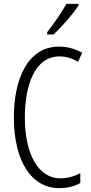

<svg xmlns="http://www.w3.org/2000/svg" viewBox="-20 -967 471 997"><path d="M388 -939V-947H325C297 -898 266 -853 225 -800V-788H258C298 -825 359 -893 388 -939ZM289 -674C321 -674 354 -665 385 -646L407 -693C369 -714 330 -725 287 -725C123 -725 52 -555 52 -358C52 -129 144 10 288 10C330 10 369 0 397 -17V-68C371 -54 336 -41 293 -41C180 -41 109 -165 109 -357C109 -521 159 -674 289 -674Z"/></svg>

Font: Noto Sans Lao ExtraCondensed Light
Style: Regular
Weight: 300
Width: 2
Designer: Monotype Design Team
Foundry: Monotype Imaging Inc.
Version: Version 2.003